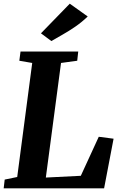

<svg xmlns="http://www.w3.org/2000/svg" viewBox="-20 -1023 656 1043"><path d="M0 0 5.5 -47.5 73.5 -61.5 155 -681 85 -693 91.5 -743H405L399.5 -693L311.5 -681L229 -58.5L419 -68L516.5 -280L597 -269.5L545.5 0ZM259 -800 202.5 -842 359 -1003 456.5 -933.5Q425 -903 389 -878.2Q353 -853.5 319.2 -834.5Q285.5 -815.5 259 -800Z"/></svg>

Font: Merriweather 24pt ExtraBold
Style: Italic
Weight: 800
Italic angle: -7.8°
Version: Version 2.101